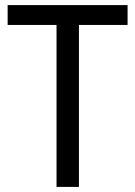

<svg xmlns="http://www.w3.org/2000/svg" viewBox="-20 -800 532 754"><path d="M290 -66V-702H481V-780H10V-702H202V-66Z"/></svg>

Font: Noto Sans Malayalam UI SemiCondensed
Style: Regular
Weight: 400
Width: 4
Designer: Jelle Bosma - Monotype Design Team
Foundry: Monotype Imaging Inc.
Version: Version 2.104